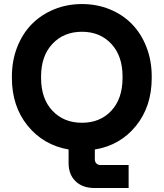

<svg xmlns="http://www.w3.org/2000/svg" viewBox="-20 -734 813 954"><path d="M450.2 200.2Q390.1 200.2 355.5 166.7Q320.8 133.3 320.8 76.2V8.8Q195.3 -13.2 117.2 -109.6Q39.1 -206.1 39.1 -347.2V-354Q39.1 -433.1 65.7 -500.5Q92.3 -567.9 138.4 -614.5Q184.6 -661.1 248.8 -687.5Q313 -713.9 387.2 -713.9Q461.4 -713.9 525.4 -687.7Q589.4 -661.6 635.3 -614.7Q681.2 -567.9 707.5 -500.5Q733.9 -433.1 733.9 -354V-347.2Q733.9 -205.1 655.5 -108.4Q577.1 -11.7 451.2 8.8V58.1Q451.2 70.3 459 78.1Q466.8 85.9 479 85.9H619.1V200.2ZM588.9 -347.2V-354Q588.9 -456.1 533 -516.1Q477.1 -576.2 387.2 -576.2Q296.9 -576.2 240.5 -516.1Q184.1 -456.1 184.1 -354V-347.2Q184.1 -243.7 240.5 -183.8Q296.9 -124 387.2 -124Q477.5 -124 533.2 -183.8Q588.9 -243.7 588.9 -347.2Z"/></svg>

Font: SUSE
Style: Bold
Weight: 700
Designer: Rene Bieder
Foundry: SUSE
Version: Version 1.000